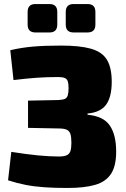

<svg xmlns="http://www.w3.org/2000/svg" viewBox="-20 -924 626 952"><path d="M283 -698Q376 -698 431 -682.5Q486 -667 510 -628Q534 -589 534 -518Q534 -444 506.5 -405.5Q479 -367 414 -361V-355Q493 -348 524.5 -301.5Q556 -255 556 -172Q556 -101 530.5 -62Q505 -23 452 -7.5Q399 8 315 8Q250 8 199.5 4.5Q149 1 106 -7.5Q63 -16 20 -30L36 -171Q111 -159 168.5 -153.5Q226 -148 272 -148Q297 -148 310.5 -154Q324 -160 329 -174.5Q334 -189 334 -216Q334 -245 329 -260Q324 -275 310.5 -281Q297 -287 271 -287L119 -290V-425L269 -428Q290 -429 301 -433.5Q312 -438 316 -451Q320 -464 320 -487Q320 -509 316 -521Q312 -533 300.5 -537.5Q289 -542 268 -542Q213 -542 162.5 -538.5Q112 -535 47 -527L31 -675Q86 -688 143.5 -693Q201 -698 283 -698ZM414 -904Q453 -904 453 -865V-802Q453 -763 414 -763H345Q306 -763 306 -802V-865Q306 -904 345 -904ZM225 -904Q264 -904 264 -865V-802Q264 -763 225 -763H156Q117 -763 117 -802V-865Q117 -904 156 -904Z"/></svg>

Font: Exo 2 Black
Style: Regular
Weight: 900
Designer: Natanael Gama
Foundry: Natanael Gama
Version: Version 2.010